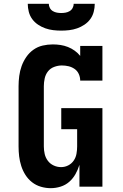

<svg xmlns="http://www.w3.org/2000/svg" viewBox="-20 -975 640 1003"><path d="M245 8Q219 8 193.5 0.5Q168 -7 147.5 -23Q127 -39 113 -61Q99 -83 91 -108Q83 -133 80 -158.5Q77 -184 77 -210V-525Q77 -551 80.5 -578Q84 -605 93 -630Q102 -655 117.5 -677.5Q133 -700 155 -715.5Q177 -731 203 -737Q229 -743 256 -743Q276 -743 296 -740Q316 -737 335 -729.5Q354 -722 370.5 -710Q387 -698 399 -683V-735H515V-554H399Q399 -572 391.5 -588.5Q384 -605 369.5 -615Q355 -625 338 -629Q321 -633 303 -633Q283 -633 263 -625.5Q243 -618 230.5 -602Q218 -586 213.5 -565.5Q209 -545 209 -525V-210Q209 -190 213.5 -170.5Q218 -151 230 -135Q242 -119 260.5 -110.5Q279 -102 299 -102Q319 -102 336.5 -111Q354 -120 365 -136Q376 -152 379.5 -171.5Q383 -191 383 -210V-300H300V-410H515V0H395V-114Q387 -88 374 -65Q361 -42 341.5 -25Q322 -8 296.5 0Q271 8 245 8ZM300 -815Q279 -815 258 -817.5Q237 -820 217 -827Q197 -834 179 -846Q161 -858 148.5 -875Q136 -892 130.5 -913Q125 -934 125 -955H235Q235 -944 240.5 -933.5Q246 -923 256 -917Q266 -911 277.5 -909Q289 -907 300 -907Q311 -907 322.5 -909Q334 -911 344 -917Q354 -923 359.5 -933.5Q365 -944 365 -955H475Q475 -934 469.5 -913Q464 -892 451.5 -875Q439 -858 421 -846Q403 -834 383 -827Q363 -820 342 -817.5Q321 -815 300 -815Z"/></svg>

Font: Iosevka Curly Slab XBdEx
Style: Regular
Weight: 800
Width: 7
Monospace: yes
Designer: Belleve Invis
Foundry: Belleve Invis
Version: Version 11.0.0; ttfautohint (v1.8.3)